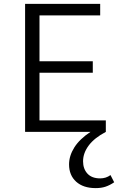

<svg xmlns="http://www.w3.org/2000/svg" viewBox="-20 -678 622 987"><path d="M567 259Q545 274 523 281.5Q501 289 472 289Q408 289 371.5 256Q335 223 335 167Q335 123 362 80Q389 37 445 0H109V-658H495V-599H183V-363H457V-304H183V-59H524V0Q465 31 436 70Q407 109 407 151Q407 190 429.5 214.5Q452 239 495 239Q525 239 548 222Z"/></svg>

Font: Ysabeau Infant
Style: Regular
Weight: 400
Designer: Christian Thalmann (Catharsis Fonts)
Version: Version 0.003